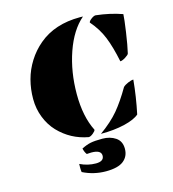

<svg xmlns="http://www.w3.org/2000/svg" viewBox="-129 -783 1008 1117"><g transform="rotate(-15 375.0 -224.5)"><path d="M231 146Q277.3 168.5 326.2 168.5Q375 168.5 375 134.3Q375 100.1 315.9 100.1Q310.5 100.1 288.6 101.6Q277.3 87.4 272.5 64.5Q302.7 49.3 327.6 44.2Q352.5 39.1 398.7 39.1Q444.8 39.1 477.8 61.3Q510.7 83.5 510.7 129.2Q510.7 174.8 477.5 201.4Q444.3 228 371.1 228Q297.9 228 232.4 195.3Q230.5 183.6 230.5 167.7Q230.5 151.9 231 146ZM616.7 -368.7Q598.1 -459.5 573.7 -519.8Q549.3 -580.1 503.4 -632.3Q504.4 -641.1 520 -652.8Q535.6 -664.6 546.4 -664.6Q631.3 -655.3 704.6 -629.4Q703.6 -601.1 692.4 -523.9Q681.2 -446.8 670.4 -401.4Q668.5 -393.6 648.4 -381.1Q628.4 -368.7 616.7 -368.7ZM662.1 -246.6Q652.8 -145.5 631.3 -44.4Q604 -20 541.5 -5.1Q479 9.8 398.4 9.8Q469.2 -41 512 -92Q554.7 -143.1 598.6 -218.8Q609.4 -229.5 629.6 -238Q649.9 -246.6 662.1 -246.6ZM368.2 -23.4Q368.2 -16.1 352.5 -3.2Q336.9 9.8 325.2 9.8Q220.2 -9.3 147 -85.9Q111.3 -123.5 90.6 -176Q69.8 -228.5 69.8 -287.8Q69.8 -347.2 84.5 -402.6Q99.1 -458 130.6 -508.1Q162.1 -558.1 207 -595.7Q303.7 -677.2 455.6 -677.2Q467.3 -677.2 474.1 -676.8Q402.8 -615.2 362.5 -499.3Q322.3 -383.3 322.3 -248.8Q322.3 -114.3 368.2 -23.4Z"/></g></svg>

Font: Emblema One
Style: Regular
Weight: 400
Designer: Riccardo De Franceschi
Foundry: Riccardo De Franceschi
Version: Version 1.003